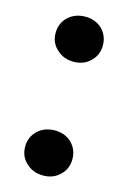

<svg xmlns="http://www.w3.org/2000/svg" viewBox="-95 -620 453 675"><g transform="rotate(15 131.5 -282.0)"><path d="M131 7C131 7 131 7 131 7C156 7 176 -1 192 -17C208 -32 216 -52 216 -75C216 -75 216 -75 216 -75C216 -98 208 -118 192 -134C176 -149 156 -157 131 -157C131 -157 131 -157 131 -157C106 -157 85 -149 69 -134C52 -118 44 -98 44 -75C44 -75 44 -75 44 -75C44 -52 52 -32 69 -17C85 -1 106 7 131 7ZM131 -407C131 -407 131 -407 131 -407C156 -407 176 -415 192 -431C208 -446 216 -466 216 -489C216 -489 216 -489 216 -489C216 -512 208 -532 192 -548C176 -563 156 -571 131 -571C131 -571 131 -571 131 -571C106 -571 85 -563 69 -548C52 -532 44 -512 44 -489C44 -489 44 -489 44 -489C44 -466 52 -446 69 -431C85 -415 106 -407 131 -407Z"/></g></svg>

Font: Girnar Poppins
Style: SemiBold
Weight: 500
Designer: Ninad Kale (Devanagari), Jonny Pinhorn (Latin)
Foundry: Indian Type Foundry
Version: ""